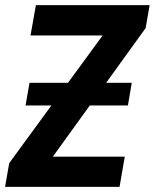

<svg xmlns="http://www.w3.org/2000/svg" viewBox="-34 -731 605 751"><path d="M481.4 -407.2 466.3 -318.4H65.9L81.5 -407.2ZM454.1 -118.2 433.6 0H22.5L43 -118.2ZM535.6 -621.1 87.4 0H-14.2L2 -92.8L454.1 -710.9H551.3ZM504.4 -710.9 483.9 -592.3H85.4L106.4 -710.9Z"/></svg>

Font: Roboto Condensed
Style: Bold Italic
Weight: 700
Italic angle: -12°
Designer: Christian Robertson
Foundry: Google
Version: Version 3.0